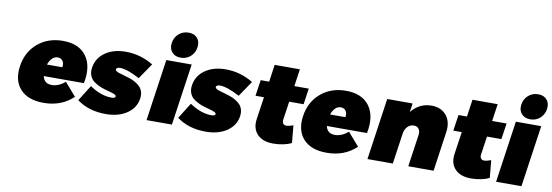

<svg xmlns="http://www.w3.org/2000/svg" viewBox="-59 -1243 4825 1678"><g transform="rotate(10 2353.5 -403.5)"><path d="M104 -271Q122.6 -400.4 213.6 -477.8Q304.7 -555.2 437 -555.2Q580.1 -555.2 645.5 -465.1Q710.9 -375 680.2 -223.1H324.2Q337.4 -158.2 405.8 -158.2Q464.8 -158.2 523.9 -207L624 -91.8Q520 7.8 361.8 7.8Q222.7 7.8 154.3 -67.6Q85.9 -143.1 104 -271ZM334 -327.1H470.2Q476.6 -360.8 461.4 -382.8Q446.3 -404.8 417 -404.8Q388.7 -404.8 367.7 -384Q346.7 -363.3 334 -327.1Z M657.7 -67.9 745.6 -208Q846.7 -140.1 938 -140.1Q972.2 -140.1 973.6 -155.8Q975.1 -165 960.7 -172.6Q946.3 -180.2 922.9 -186.5Q899.4 -192.9 870.8 -200.9Q842.3 -209 814.7 -222.2Q787.1 -235.4 765.1 -253.2Q743.2 -271 732.2 -300.8Q721.2 -330.6 726.6 -368.2Q739.3 -454.6 812.3 -505.9Q885.3 -557.1 994.6 -557.1Q1125 -557.1 1238.8 -487.8L1144.5 -349.1Q1031.7 -409.2 968.8 -409.2Q954.6 -409.2 945.3 -404.3Q936 -399.4 934.6 -391.1Q933.6 -382.3 944.6 -374.8Q955.6 -367.2 974.9 -361.8Q994.1 -356.4 1018.8 -349.1Q1043.5 -341.8 1068.8 -333.5Q1094.2 -325.2 1117.7 -311.3Q1141.1 -297.4 1158.7 -280Q1176.3 -262.7 1184.6 -235.8Q1192.9 -209 1188 -175.8Q1175.8 -91.3 1101.3 -40.8Q1026.9 9.8 913.6 9.8Q761.2 9.8 657.7 -67.9Z M1275.4 0 1354.5 -546.9H1579.6L1500.5 0ZM1395.8 -620.8Q1368.2 -652.8 1375.5 -703.1Q1382.8 -753.4 1419.4 -785.2Q1456.1 -816.9 1506.3 -816.9Q1556.6 -816.9 1583.7 -785.2Q1610.8 -753.4 1603.5 -703.1Q1596.2 -652.8 1560.1 -620.8Q1523.9 -588.9 1473.6 -588.9Q1423.3 -588.9 1395.8 -620.8Z M1544.4 -67.9 1632.3 -208Q1733.4 -140.1 1824.7 -140.1Q1858.9 -140.1 1860.4 -155.8Q1861.8 -165 1847.4 -172.6Q1833 -180.2 1809.6 -186.5Q1786.1 -192.9 1757.6 -200.9Q1729 -209 1701.4 -222.2Q1673.8 -235.4 1651.9 -253.2Q1629.9 -271 1618.9 -300.8Q1607.9 -330.6 1613.3 -368.2Q1626 -454.6 1699 -505.9Q1772 -557.1 1881.3 -557.1Q2011.7 -557.1 2125.5 -487.8L2031.2 -349.1Q1918.5 -409.2 1855.5 -409.2Q1841.3 -409.2 1832 -404.3Q1822.8 -399.4 1821.3 -391.1Q1820.3 -382.3 1831.3 -374.8Q1842.3 -367.2 1861.6 -361.8Q1880.9 -356.4 1905.5 -349.1Q1930.2 -341.8 1955.6 -333.5Q1981 -325.2 2004.4 -311.3Q2027.8 -297.4 2045.4 -280Q2063 -262.7 2071.3 -235.8Q2079.6 -209 2074.7 -175.8Q2062.5 -91.3 1988 -40.8Q1913.6 9.8 1800.3 9.8Q1647.9 9.8 1544.4 -67.9Z M2176.3 -375 2197.3 -517.1H2272.5L2294.4 -669.9H2518.1L2496.1 -517.1H2624L2603 -375H2475.1L2451.2 -210Q2448.2 -188.5 2458.7 -175.8Q2469.2 -163.1 2489.3 -164.1Q2507.3 -164.1 2547.4 -178.2L2562 -23.9Q2533.2 -8.3 2489.7 0.7Q2446.3 9.8 2402.3 9.8Q2308.6 10.7 2259.3 -39.8Q2210 -90.3 2222.2 -175.8L2251.5 -375Z M2616.2 -271Q2634.8 -400.4 2725.8 -477.8Q2816.9 -555.2 2949.2 -555.2Q3092.3 -555.2 3157.7 -465.1Q3223.1 -375 3192.4 -223.1H2836.4Q2849.6 -158.2 2918 -158.2Q2977.1 -158.2 3036.1 -207L3136.2 -91.8Q3032.2 7.8 2874 7.8Q2734.9 7.8 2666.5 -67.6Q2598.1 -143.1 2616.2 -271ZM2846.2 -327.1H2982.4Q2988.8 -360.8 2973.6 -382.8Q2958.5 -404.8 2929.2 -404.8Q2900.9 -404.8 2879.9 -384Q2858.9 -363.3 2846.2 -327.1Z M3235.8 0 3314.9 -546.9H3540L3528.8 -469.2Q3599.1 -557.1 3707 -557.1Q3793.9 -557.1 3840.3 -500Q3886.7 -442.9 3873 -349.1L3822.8 0H3598.1L3639.2 -284.2Q3644 -318.4 3629.2 -338.6Q3614.3 -358.9 3585 -358.9Q3552.2 -358.9 3529.1 -335Q3505.9 -311 3500 -271L3460.9 0Z M3931.6 -375 3952.6 -517.1H4027.8L4049.8 -669.9H4273.4L4251.5 -517.1H4379.4L4358.4 -375H4230.5L4206.5 -210Q4203.6 -188.5 4214.1 -175.8Q4224.6 -163.1 4244.6 -164.1Q4262.7 -164.1 4302.7 -178.2L4317.4 -23.9Q4288.6 -8.3 4245.1 0.7Q4201.7 9.8 4157.7 9.8Q4064 10.7 4014.6 -39.8Q3965.3 -90.3 3977.5 -175.8L4006.8 -375Z M4377.4 0 4456.5 -546.9H4681.6L4602.5 0ZM4497.8 -620.8Q4470.2 -652.8 4477.5 -703.1Q4484.9 -753.4 4521.5 -785.2Q4558.1 -816.9 4608.4 -816.9Q4658.7 -816.9 4685.8 -785.2Q4712.9 -753.4 4705.6 -703.1Q4698.2 -652.8 4662.1 -620.8Q4626 -588.9 4575.7 -588.9Q4525.4 -588.9 4497.8 -620.8Z"/></g></svg>

Font: Trueno Black
Style: Italic
Weight: 900
Designer: Julieta Ulanovsky
Foundry: Julieta Ulanovsky
Version: Version 3.001b | FøM Fix